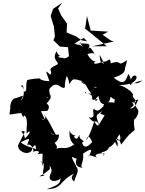

<svg xmlns="http://www.w3.org/2000/svg" viewBox="-20 -1223 1059 1402"><path d="M325 -413C365 -459 290 -496 297 -441C300 -453 362 -494 348 -531C302 -472 319 -539 351 -501C335 -578 333 -569 364 -597C409 -626 434 -559 456 -589C449 -578 455 -677 488 -694C422 -705 488 -668 484 -609C505 -631 502 -639 517 -643C535 -645 597 -642 635 -556C635 -569 658 -605 689 -580C645 -586 654 -614 649 -616C655 -627 603 -574 565 -639C629 -594 599 -595 648 -540C573 -532 609 -565 611 -540C695 -531 612 -477 692 -500C688 -476 652 -486 701 -522C703 -442 780 -443 787 -517C841 -471 816 -518 815 -473C735 -488 719 -440 749 -435C731 -473 709 -387 669 -426C641 -430 694 -351 628 -366C687 -295 673 -377 706 -302C676 -393 677 -374 727 -413C707 -381 701 -401 744 -380C685 -288 702 -293 668 -334C639 -247 627 -228 611 -197C618 -244 642 -223 654 -179C656 -205 607 -106 578 -181C616 -197 550 -200 562 -236C552 -241 550 -183 518 -226C557 -238 496 -224 489 -272C477 -182 538 -151 531 -174C455 -122 459 -154 383 -137C422 -145 364 -192 341 -224C370 -168 370 -241 335 -221C305 -153 346 -226 370 -149C359 -189 408 -173 411 -240C340 -235 332 -262 391 -235C371 -263 327 -369 289 -398C356 -332 242 -348 307 -352L279 -411ZM120 -413C174 -454 141 -454 109 -430C146 -400 148 -343 155 -380C194 -367 166 -265 176 -249C199 -277 215 -263 162 -212C143 -277 172 -214 135 -262C181 -278 156 -254 112 -162C107 -122 176 -83 211 -122C219 -158 246 -187 242 -130C241 -143 173 -147 131 -184C219 -228 190 -208 176 -156C187 -191 241 -136 218 -110C222 -124 293 -126 252 -97C319 -106 276 -109 295 -10C263 -67 332 -41 269 -45C337 -42 266 56 307 59C230 72 285 66 344 12C344 -53 326 -5 337 -25C319 -33 375 7 350 44C315 120 417 103 423 74C418 110 424 123 320 159C445 154 403 103 523 43C476 84 533 111 523 98C538 40 572 19 520 -21C568 34 502 -59 506 -77C585 -42 569 -65 588 -131C512 -54 521 3 587 1C554 -6 596 -37 587 -102C637 -134 667 -150 626 -79C620 -104 679 -72 706 -68C660 -75 670 -109 745 -103C716 -73 767 -85 719 -111C794 -119 774 -180 773 -145C835 -174 820 -228 849 -203C798 -197 830 -178 836 -152C852 -186 812 -197 854 -242C878 -156 808 -223 820 -185C830 -201 886 -201 889 -228C832 -176 846 -231 865 -167C880 -186 919 -244 960 -270C971 -277 942 -319 972 -419C927 -338 919 -393 916 -332C990 -342 997 -416 986 -423C992 -415 930 -492 990 -496C975 -464 962 -428 930 -431C922 -432 982 -452 940 -475C1007 -470 949 -503 948 -526C970 -529 907 -589 849 -602C906 -603 965 -610 978 -657C974 -686 930 -675 929 -601C971 -634 965 -594 1019 -635C961 -625 963 -606 935 -616C945 -602 932 -675 916 -682C893 -609 870 -609 810 -656C883 -678 899 -702 893 -743C841 -774 887 -735 883 -714C898 -726 904 -766 908 -784C822 -726 885 -793 788 -760C786 -821 769 -758 720 -776C747 -758 751 -748 715 -771C712 -800 691 -862 733 -774C683 -750 637 -752 691 -784C659 -746 606 -841 615 -844C577 -797 668 -865 678 -816C628 -911 631 -862 624 -866C645 -906 629 -906 556 -905C590 -913 534 -940 587 -879C529 -934 479 -843 542 -902C460 -915 476 -886 484 -813C454 -785 420 -810 448 -765C436 -831 464 -784 404 -807C450 -844 412 -785 394 -849C353 -785 415 -772 400 -753C306 -708 374 -714 347 -677C316 -703 304 -730 344 -622C352 -639 314 -621 272 -646C284 -657 188 -644 178 -637C163 -586 183 -557 156 -553C150 -616 112 -580 143 -602C159 -585 160 -509 133 -489C162 -547 145 -517 82 -503C60 -489 52 -449 55 -433L49 -386L157 -402ZM788 -928 729 -969 770 -992 642 -1000 615 -1106 602 -1017 596 -1019C651 -975 705 -930 760 -885H654L811 -920ZM577 -928 536 -957 466 -986 470 -1050 427 -1110 404 -1162 434 -1203 367 -1158 350 -1105 374 -1028 381 -956 370 -929 417 -883 478 -878 592 -946 616 -922Z"/></svg>

Font: Hussar Lance
Style: ExBdObl
Weight: 700
Foundry: Cannot Into Space Fonts, PlusOne Fonts
Version: Version 2.270